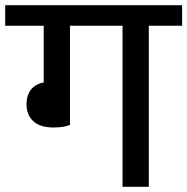

<svg xmlns="http://www.w3.org/2000/svg" viewBox="-40 -718 720 738"><path d="M166 -228Q114 -228 88 -252Q62 -276 62 -317Q62 -352 79 -373.5Q96 -395 128 -401V-619H-20V-698H660V-619H532V0H431V-619H229V-238Q220 -234 204 -231Q188 -228 166 -228Z"/></svg>

Font: IBM Plex Sans Devanagari Medium
Style: Regular
Weight: 500
Designer: Mike Abbink, Paul van der Laan, Pieter van Rosmalen, Erin McLaughlin
Foundry: Bold Monday
Version: Version 1.1